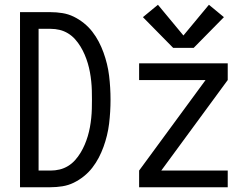

<svg xmlns="http://www.w3.org/2000/svg" viewBox="-20 -786 1040 806"><path d="M64 0V-735H192Q217 -735 242 -731Q267 -727 289.5 -716Q312 -705 332 -689Q352 -673 367.5 -653Q383 -633 394.5 -611Q406 -589 414.5 -565.5Q423 -542 429 -517.5Q435 -493 438 -468Q441 -443 442.5 -418Q444 -393 444 -368Q444 -342 442.5 -317Q441 -292 438 -267Q435 -242 429 -217.5Q423 -193 414.5 -169.5Q406 -146 394.5 -124Q383 -102 367.5 -82Q352 -62 332 -46Q312 -30 289.5 -19Q267 -8 242 -4Q217 0 192 0ZM192 -70Q212 -70 230.5 -74.5Q249 -79 265.5 -89Q282 -99 295 -113.5Q308 -128 318 -144.5Q328 -161 335.5 -178.5Q343 -196 348.5 -214.5Q354 -233 357.5 -252Q361 -271 363 -290.5Q365 -310 365.5 -329Q366 -348 366 -368Q366 -387 365.5 -406Q365 -425 363 -444.5Q361 -464 357.5 -483Q354 -502 348.5 -520.5Q343 -539 335.5 -556.5Q328 -574 318 -590.5Q308 -607 295 -621.5Q282 -636 265.5 -646Q249 -656 230.5 -660.5Q212 -665 192 -665H142V-70ZM564 0V-70L843 -450H564V-520H936V-450L657 -70H936V0ZM707 -585 580 -714 643 -766 750 -637 857 -766 920 -714 793 -585Z"/></svg>

Font: Zed Sans
Style: Regular
Weight: 400
Designer: Belleve Invis
Foundry: Belleve Invis
Version: Version 1.0.0; ttfautohint (v1.8.4)